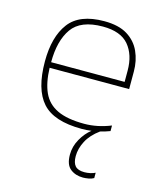

<svg xmlns="http://www.w3.org/2000/svg" viewBox="-107 -564 732 863"><g transform="rotate(15 259.0 -132.0)"><path d="M298 10Q168 10 114 -50.5Q60 -111 60 -241Q60 -355 108.5 -419.5Q157 -484 272 -484Q339 -484 379.5 -459Q420 -434 439 -392Q458 -350 458 -300V-218H88Q90 -149 110.5 -104Q131 -59 177.5 -37Q224 -15 303 -15Q364 -15 426 -40V-14Q405 -6 381 0Q341 29 322.5 64.5Q304 100 304 135Q304 166 317 180.5Q330 195 360 195Q373 195 387 192Q401 189 410 184V209Q400 215 385.5 217.5Q371 220 360 220Q325 220 301 201Q277 182 277 135Q277 97 296.5 62.5Q316 28 343 7Q320 10 298 10ZM88 -244H430V-296Q430 -370 392.5 -414.5Q355 -459 272 -459Q169 -459 128.5 -401.5Q88 -344 88 -244Z"/></g></svg>

Font: Kanit Thin
Style: Regular
Weight: 250
Designer: Katatrad Team
Foundry: CadsonDemak
Version: Version 2.000; ttfautohint (v1.8.3)